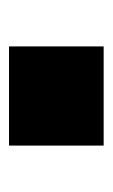

<svg xmlns="http://www.w3.org/2000/svg" viewBox="68 -318 250 426"><g transform="rotate(-90 193.0 -105.0)"><path d="M83 0V-210H303V0Z"/></g></svg>

Font: Mplus 1p Black
Style: Regular
Weight: 900
Version: Version 1.061